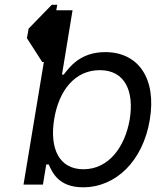

<svg xmlns="http://www.w3.org/2000/svg" viewBox="-20 -770 671 801"><path d="M196 -750 99.4 -650.6 92.3 -610.8 156.2 -511.4H163L78.1 0H159.1L172.9 -83.8H183.2C197.4 -54 221.6 11.4 326.7 11.4C463.1 11.4 576.7 -98 605.1 -271.3C633.5 -443.2 556.8 -552.6 419 -552.6C312.5 -552.6 268.5 -487.2 245.7 -458.8H238.6L282.7 -727.3H214.8L218.8 -750ZM206 -272.7C225.9 -394.9 294 -477.3 396.3 -477.3C502.8 -477.3 539.8 -387.8 521.3 -272.7C501.4 -156.2 433.2 -63.9 328.1 -63.9C227.3 -63.9 186.1 -149.1 206 -272.7Z"/></svg>

Font: Margiela Sans
Style: Italic
Weight: 400
Italic angle: -9.39999°
Designer: Stefan Endress, Andreas Faust
Version: Version 1.100;FEAKit 1.0